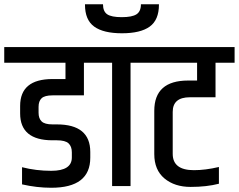

<svg xmlns="http://www.w3.org/2000/svg" viewBox="-49 -878 1127 906"><path d="M377 -161V-134Q377 8 193 8Q125 8 55 -8V-89Q121 -72 193 -72Q290 -72 290 -135V-159Q290 -187 274.5 -201.5Q259 -216 219 -216H199Q46 -216 46 -343V-378Q46 -505 199 -505H260V-582H-29V-656H445V-582H347V-428H199Q162 -428 147.5 -414.5Q133 -401 133 -374V-346Q133 -319 147.5 -305Q162 -291 199 -291H219Q377 -291 377 -161Z M616 -858H701V-856Q701 -784 657.5 -752.5Q614 -721 526.5 -721Q439 -721 395.5 -752.5Q352 -784 352 -856V-858H437Q437 -824 457 -810.5Q477 -797 525.5 -797Q574 -797 595 -810.5Q616 -824 616 -858ZM480 -582H388V-656H659V-582H567V0H480Z M766 -350V-152Q766 -75 866 -75Q920 -75 984 -90V-11Q926 4 850.5 4Q775 4 727 -36Q679 -76 679 -151V-355Q679 -498 839 -498H881V-582H601V-656H1058V-582H968V-419H847Q766 -419 766 -350Z"/></svg>

Font: Khand Medium
Style: Regular
Weight: 500
Designer: Devanagari: Sanchit Sawaria, Jyotish Sonowal; Latin: Satya Rajpurohit
Foundry: Indian Type Foundry
Version: Version 1.100;PS 1.0;hotconv 1.0.78;makeotf.lib2.5.61930; tt